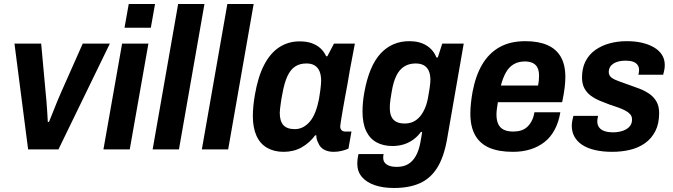

<svg xmlns="http://www.w3.org/2000/svg" viewBox="-20 -744 3352 956"><path d="M120 0 52 -527H185L207 -286Q209 -270 211 -244Q213 -218 215 -190Q217 -162 218 -137H224Q232 -156 242.5 -183Q253 -210 264.5 -238Q276 -266 285 -286L392 -527H527L271 0Z M600 -606 621 -724H752L731 -606ZM495 0 588 -527H719L626 0Z M740 0 867 -724H998L871 0Z M985 0 1112 -724H1243L1116 0Z M1392 12Q1345 12 1310 -8Q1275 -28 1257 -68Q1239 -108 1239 -166Q1239 -190 1241.5 -216Q1244 -242 1249 -271Q1264 -360 1294.5 -419.5Q1325 -479 1370 -508.5Q1415 -538 1472 -538Q1505 -538 1530.5 -529.5Q1556 -521 1574.5 -504.5Q1593 -488 1604 -464H1610L1643 -527H1747L1722 -395Q1717 -362 1710 -324.5Q1703 -287 1696.5 -252Q1690 -217 1685 -187Q1680 -157 1677 -138Q1674 -119 1674 -115Q1674 -102 1681 -95.5Q1688 -89 1699 -89H1730L1715 -4Q1702 2 1682.5 7Q1663 12 1641 12Q1614 12 1593.5 1Q1573 -10 1564 -34Q1560 -41 1557.5 -50Q1555 -59 1555 -70H1549Q1521 -32 1481.5 -10Q1442 12 1392 12ZM1448 -101Q1470 -101 1489 -111Q1508 -121 1523.5 -139.5Q1539 -158 1550 -186Q1561 -214 1568 -249Q1573 -278 1575 -295Q1577 -312 1578 -322.5Q1579 -333 1579 -341Q1579 -370 1571 -389Q1563 -408 1547 -418Q1531 -428 1506 -428Q1472 -428 1449 -412.5Q1426 -397 1411 -364.5Q1396 -332 1387 -282Q1381 -252 1378.5 -233.5Q1376 -215 1374.5 -203Q1373 -191 1373 -182Q1373 -141 1391 -121Q1409 -101 1448 -101Z M1942 192Q1887 192 1846 178Q1805 164 1782 137Q1759 110 1759 71Q1759 63 1760 52Q1761 41 1765 23H1890Q1889 29 1888.5 33Q1888 37 1888 41Q1888 57 1896.5 67Q1905 77 1920 82Q1935 87 1955 87Q1989 87 2012.5 73Q2036 59 2051 31.5Q2066 4 2073 -34Q2076 -48 2078 -62Q2080 -76 2082 -87H2076Q2060 -65 2038 -49Q2016 -33 1990 -25Q1964 -17 1934 -17Q1888 -17 1854.5 -35.5Q1821 -54 1803 -92Q1785 -130 1785 -189Q1785 -209 1787 -232.5Q1789 -256 1794 -284Q1818 -416 1875 -477.5Q1932 -539 2018 -539Q2069 -539 2103.5 -517.5Q2138 -496 2153 -458H2160L2182 -527H2289L2206 -51Q2190 39 2156.5 92Q2123 145 2070 168.5Q2017 192 1942 192ZM1995 -129Q2019 -129 2038 -138Q2057 -147 2072 -165Q2087 -183 2097.5 -209Q2108 -235 2113 -268Q2117 -290 2119 -304Q2121 -318 2122 -328Q2123 -338 2123 -346Q2123 -373 2115 -391Q2107 -409 2091 -418.5Q2075 -428 2049 -428Q2017 -428 1993 -413Q1969 -398 1954 -368Q1939 -338 1931 -291Q1927 -267 1924.5 -251.5Q1922 -236 1921.5 -226Q1921 -216 1921 -207Q1921 -181 1928.5 -164Q1936 -147 1952.5 -138Q1969 -129 1995 -129Z M2534 12Q2464 12 2417 -8Q2370 -28 2346 -70.5Q2322 -113 2322 -178Q2322 -204 2325 -231.5Q2328 -259 2333 -287Q2348 -367 2381 -423Q2414 -479 2467 -509Q2520 -539 2596 -539Q2661 -539 2705.5 -519.5Q2750 -500 2772.5 -460.5Q2795 -421 2795 -361Q2795 -338 2791.5 -308Q2788 -278 2779 -235H2459Q2456 -217 2454 -201.5Q2452 -186 2452 -174Q2452 -145 2461 -126Q2470 -107 2488.5 -98Q2507 -89 2536 -89Q2557 -89 2574.5 -94.5Q2592 -100 2605 -112Q2618 -124 2627.5 -142Q2637 -160 2641 -185H2770Q2762 -136 2742 -98.5Q2722 -61 2691.5 -37Q2661 -13 2621.5 -0.5Q2582 12 2534 12ZM2474 -318H2659Q2662 -333 2663 -345Q2664 -357 2664 -366Q2664 -392 2656 -407.5Q2648 -423 2632 -430.5Q2616 -438 2594 -438Q2562 -438 2538.5 -424.5Q2515 -411 2499.5 -384Q2484 -357 2474 -318Z M3029 12Q2980 12 2942 3Q2904 -6 2878.5 -23Q2853 -40 2840 -64Q2827 -88 2827 -117Q2827 -130 2829.5 -143Q2832 -156 2835 -167H2958Q2956 -159 2955 -152Q2954 -145 2954 -140Q2954 -121 2964 -108.5Q2974 -96 2992 -90.5Q3010 -85 3032 -85Q3049 -85 3066 -88.5Q3083 -92 3096.5 -99.5Q3110 -107 3118.5 -119Q3127 -131 3127 -149Q3127 -165 3117.5 -175.5Q3108 -186 3092.5 -194Q3077 -202 3057.5 -209Q3038 -216 3016 -223Q2992 -232 2967.5 -242Q2943 -252 2922.5 -267Q2902 -282 2890 -304Q2878 -326 2878 -358Q2878 -405 2895.5 -439Q2913 -473 2944 -495Q2975 -517 3015 -528Q3055 -539 3101 -539Q3143 -539 3177 -531Q3211 -523 3236.5 -508Q3262 -493 3276 -471Q3290 -449 3290 -420Q3290 -406 3287 -392.5Q3284 -379 3282 -372H3159Q3161 -382 3161.5 -387.5Q3162 -393 3162 -396Q3162 -411 3154 -421.5Q3146 -432 3131.5 -437Q3117 -442 3095 -442Q3075 -442 3059.5 -438Q3044 -434 3033 -426.5Q3022 -419 3016.5 -408.5Q3011 -398 3011 -386Q3011 -368 3025 -357.5Q3039 -347 3061.5 -339.5Q3084 -332 3110 -322Q3136 -313 3162.5 -303Q3189 -293 3211.5 -278Q3234 -263 3248 -239.5Q3262 -216 3262 -181Q3262 -128 3243 -91Q3224 -54 3191.5 -31Q3159 -8 3117 2Q3075 12 3029 12Z"/></svg>

Font: Archivo SemiCondensed
Style: Bold Italic
Weight: 700
Width: 4
Italic angle: -10°
Designer: Hector Gatti
Foundry: Omnibus-Type
Version: Version 2.001